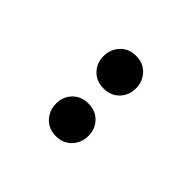

<svg xmlns="http://www.w3.org/2000/svg" viewBox="11 -970 578 578"><g transform="rotate(-45 300.0 -681.0)"><path d="M401 -612Q372 -612 352 -631Q332 -650 332 -681Q332 -712 352 -731Q372 -750 401 -750Q430 -750 450.5 -731Q471 -712 471 -681Q471 -650 450.5 -631Q430 -612 401 -612ZM199 -612Q170 -612 149.5 -631Q129 -650 129 -681Q129 -712 149.5 -731Q170 -750 199 -750Q228 -750 248 -731Q268 -712 268 -681Q268 -650 248 -631Q228 -612 199 -612Z"/></g></svg>

Font: Montserrat Thin
Style: Bold
Weight: 700
Version: Version 9.000